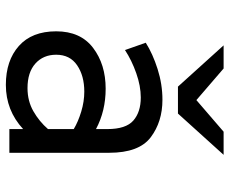

<svg xmlns="http://www.w3.org/2000/svg" viewBox="-84 -688 784 656"><g transform="rotate(90 308.0 -360.0)"><path d="M87 -160Q87 -243 143.5 -286Q200 -329 283 -329Q359 -329 421 -296V-335Q421 -398 392 -423.5Q363 -449 313 -449Q274 -449 230 -433.5Q186 -418 151 -395L126 -466Q164 -490 216 -506.5Q268 -523 321 -523Q396 -523 449 -483Q502 -443 502 -341V0H421V-47Q357 12 270 12Q187 12 137 -32.5Q87 -77 87 -160ZM421 -132V-220Q396 -235 361.5 -245.5Q327 -256 293 -256Q239 -256 203 -231.5Q167 -207 167 -160Q167 -116 197 -89Q227 -62 281 -62Q325 -62 360 -82Q395 -102 421 -132ZM276 -576 135 -732H214L322 -639L430 -732H509L368 -576Z"/></g></svg>

Font: Overpass Mono
Style: Regular
Weight: 400
Monospace: yes
Designer: Delve Withrington, Dave Bailey
Foundry: Delve Fonts
Version: Version 1.000;DELV;Overpass